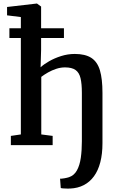

<svg xmlns="http://www.w3.org/2000/svg" viewBox="-20 -842 690 1114"><path d="M386.5 252Q382.5 252.5 370.5 252.2Q358.5 252 347 251.2Q335.5 250.5 332.5 248.5L328.5 194.5Q336 195.5 353.2 192.5Q370.5 189.5 380.5 186Q410 176 426.2 146.8Q442.5 117.5 448.8 74Q455 30.5 455 -22V-303.5Q455 -356 447.2 -388.5Q439.5 -421 418.2 -436Q397 -451 357 -451Q332 -451 306.8 -442.8Q281.5 -434.5 259 -421.8Q236.5 -409 219.5 -396V-62L285.5 -53.5V0H43V-53.5L101 -62V-743L21 -753V-801.5L193.5 -821.5H194.5L218.5 -804V-552.5L215.5 -451.5Q233.5 -468.5 264.8 -486.5Q296 -504.5 334.8 -516.8Q373.5 -529 414 -529Q474.5 -529 509.8 -506.2Q545 -483.5 559.8 -433.8Q574.5 -384 574.5 -303.5V-11Q574.5 51 562 99.2Q549.5 147.5 525.2 180.8Q501 214 466.2 232Q431.5 250 386.5 252ZM34.5 -621.5V-678H351V-621.5Z"/></svg>

Font: Merriweather SemiBold
Style: Regular
Weight: 600
Version: Version 2.100